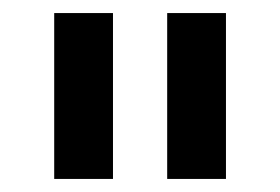

<svg xmlns="http://www.w3.org/2000/svg" viewBox="-20 -720 428 294"><path d="M236 -446V-700H326V-446ZM63 -446V-700H153V-446Z"/></svg>

Font: SUSE Medium
Style: Regular
Weight: 500
Designer: Rene Bieder
Foundry: SUSE
Version: Version 1.000